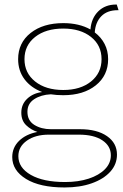

<svg xmlns="http://www.w3.org/2000/svg" viewBox="-20 -612 543 847"><path d="M333 -42Q408 -42 452 -11.5Q496 19 496 70Q496 113 466.5 145.5Q437 178 385 196.5Q333 215 265 215Q156 215 95 177.5Q34 140 34 81Q34 39 64 9.5Q94 -20 145 -30Q117 -39 95.5 -59.5Q74 -80 74 -115Q74 -152 100 -176.5Q126 -201 166 -206Q116 -225 88 -262.5Q60 -300 60 -351Q60 -423 115 -466.5Q170 -510 259 -510Q329 -510 379 -482Q383 -532 413.5 -562Q444 -592 492 -592H495L503 -567H499Q453 -567 427 -540.5Q401 -514 398 -469Q426 -448 441.5 -418Q457 -388 457 -351Q457 -279 402.5 -235.5Q348 -192 259 -192Q230 -192 204 -196Q161 -194 131 -174.5Q101 -155 101 -119Q101 -80 131.5 -61Q162 -42 205 -42ZM259 -486Q182 -486 135 -449Q88 -412 88 -351Q88 -290 135 -252.5Q182 -215 259 -215Q335 -215 381.5 -252.5Q428 -290 428 -351Q428 -412 381.5 -449Q335 -486 259 -486ZM267 191Q326 191 371.5 176Q417 161 443 134.5Q469 108 469 73Q469 32 431.5 7Q394 -18 328 -18H195Q136 -18 98.5 8.5Q61 35 61 77Q61 128 116 159.5Q171 191 267 191Z"/></svg>

Font: Work Sans ExtraLight
Style: Regular
Weight: 200
Designer: Wei Huang
Foundry: Wei Huang
Version: Version 2.010; ttfautohint (v1.8.3)